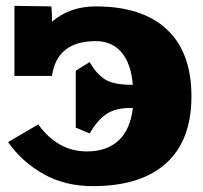

<svg xmlns="http://www.w3.org/2000/svg" viewBox="-20 -632 700 662"><path d="M7.8 -142.1 111.8 -203.1Q179.2 -109.9 279.8 -109.9Q348.6 -109.9 389.2 -147.9Q429.7 -186 438 -259.8H430.2Q378.9 -259.8 347.7 -239.3Q316.4 -218.8 289.1 -171.9L241.2 -191.9V-388.2L289.1 -418Q315.4 -373 345.2 -356.4Q375 -339.8 430.2 -339.8H438Q431.6 -413.6 398.7 -451.9Q365.7 -490.2 310.1 -490.2Q176.3 -490.2 159.2 -370.1H29.8V-611.8L157.2 -609.9L158.2 -594.2Q159.2 -581.1 159.2 -557.1Q220.7 -609.9 310.1 -609.9Q470.7 -609.9 555.4 -530.5Q640.1 -451.2 640.1 -299.8Q640.1 -148.4 553 -69.3Q465.8 9.8 299.8 9.8Q204.6 9.8 130.4 -31.7Q56.2 -73.2 7.8 -142.1Z"/></svg>

Font: Zantroke
Style: Regular
Weight: 500
Foundry: gluk
Version: Version 0.36